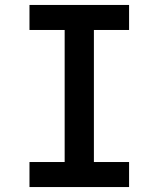

<svg xmlns="http://www.w3.org/2000/svg" viewBox="-20 -755 640 775"><path d="M99 0V-101H241V-634H99V-735H501V-634H359V-101H501V0Z"/></svg>

Font: Iosevka Curly Slab Extended
Style: Bold
Weight: 700
Width: 7
Monospace: yes
Designer: Belleve Invis
Foundry: Belleve Invis
Version: Version 11.1.0; ttfautohint (v1.8.3)